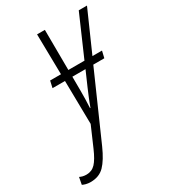

<svg xmlns="http://www.w3.org/2000/svg" viewBox="-296 -623 848 958"><g transform="rotate(-30 128.0 -144.0)"><path d="M-61 242.2Q-76.7 242.2 -88.4 239Q-100.1 235.8 -107.4 231.9L-99.6 190.9Q-91.8 194.8 -82.3 197.3Q-72.8 199.7 -60.5 199.7Q-29.8 199.7 -9 177.5Q11.7 155.3 33.2 105.5L83 -9.3L79.1 -258.8H7.3L16.1 -297.9H78.6L74.7 -529.8H119.6L121.1 -297.9H213.9L314.9 -529.8H362.3L259.8 -297.9H314.9L305.7 -258.8H242.2L76.2 117.2Q48.3 180.2 18.3 211.2Q-11.7 242.2 -61 242.2ZM119.6 -79.1H122.1Q131.3 -105 142.1 -130.9Q152.8 -156.7 160.6 -174.8L197.3 -258.8H121.6L122.1 -177.7Q122.1 -156.2 121.6 -130.1Q121.1 -104 119.6 -79.1Z"/></g></svg>

Font: Open Sans Condensed Light
Style: Italic
Weight: 300
Width: 3
Italic angle: -12°
Designer: Monotype Design Team
Foundry: Monotype Imaging Inc.
Version: Version 3.000; ttfautohint (v1.8.4)